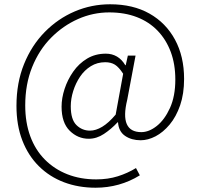

<svg xmlns="http://www.w3.org/2000/svg" viewBox="-20 -718 937 898"><path d="M427 160Q347 160 279.5 134.5Q212 109 162 59.5Q112 10 84.5 -61Q57 -132 57 -223Q57 -331 92.5 -418.5Q128 -506 189.5 -568.5Q251 -631 329.5 -664.5Q408 -698 495 -698Q602 -698 679 -654.5Q756 -611 798.5 -532.5Q841 -454 841 -349Q841 -279 822.5 -225.5Q804 -172 773.5 -135.5Q743 -99 707.5 -80.5Q672 -62 638 -62Q595 -62 565 -82.5Q535 -103 532 -146H530Q500 -114 466 -91.5Q432 -69 395 -69Q344 -69 306 -106.5Q268 -144 268 -219Q268 -259 282 -302Q296 -345 322.5 -383Q349 -421 387.5 -444Q426 -467 475 -467Q504 -467 527 -453.5Q550 -440 566 -413H568L578 -458H614L575 -251Q538 -100 641 -100Q677 -100 713.5 -129Q750 -158 775 -213Q800 -268 800 -346Q800 -418 778.5 -475.5Q757 -533 717 -574.5Q677 -616 620 -638Q563 -660 491 -660Q415 -660 345 -629Q275 -598 219 -541.5Q163 -485 130.5 -404.5Q98 -324 98 -225Q98 -145 121.5 -81Q145 -17 189.5 28Q234 73 295 97Q356 121 430 121Q485 121 531 106.5Q577 92 616 68L634 102Q587 131 535 145.5Q483 160 427 160ZM401 -107Q428 -107 458 -125Q488 -143 521 -182L556 -373Q536 -404 517.5 -415.5Q499 -427 472 -427Q435 -427 405 -408.5Q375 -390 354.5 -359.5Q334 -329 322.5 -292.5Q311 -256 311 -221Q311 -159 337.5 -133Q364 -107 401 -107Z"/></svg>

Font: Noto Sans KR ExtraLight
Style: Regular
Weight: 250
Designer: Ryoko NISHIZUKA  (kana, bopomofo & ideographs); Paul D. Hunt (Latin, Greek & Cyrillic); Sandoll Communications , Soo-you
Foundry: Adobe
Version: Version 2.004-H2;hotconv 1.0.118;makeotfexe 2.5.65603